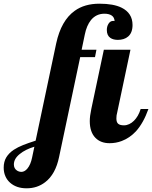

<svg xmlns="http://www.w3.org/2000/svg" viewBox="-227 -769 823 1039"><path d="M-172.4 219.7Q-189 205.1 -198 184.3Q-207 163.6 -207 138.2Q-207 106 -192.9 82.5Q-178.7 59.1 -152.3 41.5Q-130.4 27.3 -103 16.4Q-75.7 5.4 -34.2 -7.8L77.1 -534.2Q104 -658.2 177.2 -710.4Q230.5 -749 311 -749Q387.2 -749 430.7 -727.5Q490.2 -698.2 490.2 -633.8Q490.2 -591.8 466.3 -571.3Q455.6 -562 441.2 -557.6Q426.8 -553.2 411.1 -553.2Q385.7 -553.2 370.1 -564Q351.1 -577.1 351.1 -606.9Q351.1 -625.5 359.9 -640.1Q369.6 -655.8 384.8 -655.8H389.6Q392.1 -655.8 393.1 -654.8Q392.1 -674.8 377.7 -684.8Q363.3 -694.8 337.9 -694.8Q293.5 -694.8 265.1 -660.2Q241.7 -630.9 231.9 -582L214.8 -500H294.9L287.1 -460H207L92.8 80.1Q73.7 173.8 17.6 216.8Q-25.4 250 -83 250Q-138.2 250 -172.4 219.7ZM290 -22.5Q258.8 -53.7 258.8 -113.8Q258.8 -140.1 267.1 -179.2L335 -500H479L407.2 -160.2Q402.8 -145.5 402.8 -127.9Q402.8 -107.4 412.6 -99.1Q422.4 -90.8 443.8 -90.8Q458.5 -90.8 472.4 -97.4Q486.3 -104 498 -115.7Q522 -139.6 534.2 -179.2H576.2Q549.3 -103.5 508.8 -58.6Q474.6 -22 431.6 -5.9Q400.4 5.9 366.2 5.9Q318.4 5.9 290 -22.5ZM-79.1 143.6Q-61 122.1 -53.2 83L-41 24.9Q-90.8 40 -120.1 64.5Q-151.9 89.8 -151.9 121.1Q-151.9 142.6 -135.3 153.8Q-124 161.1 -110.8 161.1Q-103 161.1 -94.7 156.7Q-86.4 152.3 -79.1 143.6Z"/></svg>

Font: Pattaya
Style: Regular
Weight: 400
Designer: Pablo Impallari / Thai characters Designed by Thanarat Vachiruckul and Suppakit Chalermlarp
Foundry: Pablo Impallari
Version: Version 1.007;September 16, 2023;FontCreator 15.0.0.2934 64-